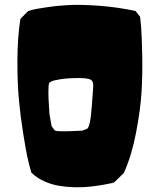

<svg xmlns="http://www.w3.org/2000/svg" viewBox="-20 -758 664 805"><path d="M370.6 -390.6Q373 -417.5 360.1 -424.1Q347.2 -430.7 310.1 -430.7Q264.2 -430.7 233.2 -425.8Q202.1 -420.9 194.3 -416L186.5 -411.1Q182.6 -399.9 182.9 -370.6Q183.1 -341.3 185.5 -310.5L187.5 -279.3L196.3 -229L209.5 -211.4Q213.9 -207.5 242.2 -207.5Q270.5 -207.5 296.4 -209Q322.3 -210.4 322.3 -210Q322.3 -209.5 327.1 -211.2Q332 -212.9 336.9 -214.8L342.3 -216.8Q348.1 -217.3 353 -231.2Q357.9 -245.1 360.6 -268.1Q363.3 -291 365 -312.5Q366.7 -334 368.2 -358.4Q369.6 -382.8 370.6 -390.6ZM548.3 -711.9 567.4 -687.5Q569.3 -671.4 571.8 -643.1Q574.2 -614.7 576.2 -532.2Q578.1 -449.7 573.5 -373.3Q568.8 -296.9 550.3 -200.9Q531.7 -105 499.5 -33.2Q497.1 -30.8 492.7 -26.4Q488.3 -22 479 -12.9Q469.7 -3.9 463.6 2Q457.5 7.8 457.5 7.3L444.3 10.7Q431.2 13.7 408.2 17.6Q385.3 21.5 356.4 24.7Q327.6 27.8 294.2 27.1Q260.7 26.4 228.8 21.2Q196.8 16.1 165.3 2Q133.8 -12.2 111.3 -34.7L102.1 -68.4Q98.6 -81.5 93.5 -105.2Q88.4 -128.9 76.9 -200.4Q65.4 -272 59.1 -341.6Q52.7 -411.1 53 -504.9Q53.2 -598.6 65.4 -678.7L98.1 -711.9Q105.5 -714.4 119.4 -717.8Q133.3 -721.2 179 -728Q224.6 -734.9 273.9 -737.1Q323.2 -739.3 398.2 -733.6Q473.1 -728 548.3 -711.9Z"/></svg>

Font: Noot
Style: Regular
Weight: 400
Designer: Amos Jerbi
Foundry: Amos Jerbi
Version: Version 1.000;PS 001.001;hotconv 1.0.56